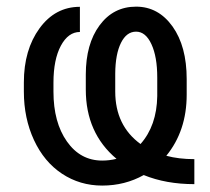

<svg xmlns="http://www.w3.org/2000/svg" viewBox="-20 -559 643 589"><path d="M576.2 5.9V-70.8C544.6 -70.8 516 -74.2 490.2 -81.1C531.9 -132.2 552.7 -194.7 552.7 -268.6V-316.4C552.7 -383.5 538.2 -437.3 509.3 -477.8C480.3 -518.3 443 -538.6 397.5 -538.6C350.9 -538.6 313.6 -519.4 285.4 -481.2C257.2 -443 243.2 -392.6 243.2 -330.1V-284.2C243.2 -195.3 274.6 -124.5 337.4 -71.8C323.1 -68.2 308.4 -66.4 293.5 -66.4C248.9 -66.4 212.8 -85.9 185.3 -125C157.8 -164.1 144 -215 144 -277.8V-305.2C144 -352.7 151.6 -390.5 166.7 -418.7C181.9 -446.9 201.3 -460.9 225.1 -460.9V-538.1C174.6 -538.1 133.4 -516.1 101.3 -472.2C69.3 -428.2 53.2 -372.9 53.2 -306.2V-277.8C53.2 -223.5 63.6 -174 84.2 -129.4C104.9 -84.8 133.5 -50.4 170.2 -26.1C206.8 -1.9 247.9 10.3 293.5 10.3C340 10.3 382.5 -0.5 420.9 -22C466.5 -3.4 518.2 5.9 576.2 5.9ZM333.5 -278.3V-333.5C333.8 -373.2 339.7 -404.5 351.1 -427.5C362.5 -450.4 377.9 -461.9 397.5 -461.9C417 -461.9 432.7 -449.1 444.6 -423.3C456.5 -397.6 462.4 -363.6 462.4 -321.3V-264.2C461.4 -203.6 444.3 -154.6 411.1 -117.2C359.4 -154.9 333.5 -208.7 333.5 -278.3Z"/></svg>

Font: Roboto1
Style: rg
Weight: 400
Designer: Google
Version: Version 2.137; 2017